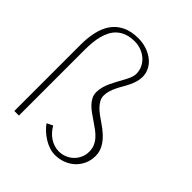

<svg xmlns="http://www.w3.org/2000/svg" viewBox="-195 -821 957 957"><g transform="rotate(45 283.5 -343.0)"><path d="M81.1 -2V-466.8Q81.1 -491.2 83.3 -515.9Q85.4 -540.5 91.3 -563.2Q97.2 -585.9 107.4 -606Q117.7 -626 134.3 -640.6Q150.9 -655.3 174.1 -663.6Q197.3 -671.9 229 -671.9Q251 -671.9 272.2 -664.3Q293.5 -656.7 310.3 -642.6Q327.1 -628.4 337.6 -608.2Q348.1 -587.9 348.1 -562.5Q348.1 -549.8 342.5 -535.2Q336.9 -520.5 328.1 -504.4Q319.3 -488.3 309.6 -470.7Q299.8 -453.1 291 -434.6Q282.2 -416 276.6 -396.7Q271 -377.4 271 -357.4Q271 -337.9 279.3 -322.3Q287.6 -306.6 301 -293Q314.5 -279.3 331.3 -267.6Q348.1 -255.9 365.2 -244.1Q382.8 -232.4 399.2 -220.2Q415.5 -208 428.5 -193.6Q441.4 -179.2 449 -161.9Q456.5 -144.5 456.5 -122.6Q456.5 -100.1 448 -80.8Q439.5 -61.5 424.8 -47.1Q410.2 -32.7 390.1 -24.4Q370.1 -16.1 347.2 -16.1Q329.6 -16.1 313.2 -21.7Q296.9 -27.3 282.5 -37.1Q268.1 -46.9 256.6 -60.1Q245.1 -73.2 236.8 -87.9L205.6 -72.3Q216.8 -56.2 232.9 -41.3Q249 -26.4 267.6 -14.9Q286.1 -3.4 306.4 3.4Q326.7 10.3 346.2 10.3Q376.5 10.3 403.6 0Q430.7 -10.3 450.7 -28.8Q470.7 -47.4 482.4 -73.2Q494.1 -99.1 494.1 -130.4Q494.1 -146 490.2 -159.9Q486.3 -173.8 479.2 -186.3Q472.2 -198.7 462.9 -210Q453.6 -221.2 443.1 -231Q432.6 -240.7 421.4 -249.5Q410.2 -258.3 398.9 -265.6Q382.3 -276.9 366.2 -288.6Q350.1 -300.3 337.4 -313.2Q324.7 -326.2 316.9 -340.6Q309.1 -355 309.1 -371.1Q309.1 -389.6 314.5 -406.2Q319.8 -422.9 327.6 -439Q335.4 -455.1 345 -471.2Q354.5 -487.3 362.3 -503.7Q370.1 -520 375.5 -537.6Q380.9 -555.2 380.9 -574.2Q380.9 -593.8 374.8 -610.1Q368.7 -626.5 358.2 -639.9Q347.7 -653.3 333.3 -663.8Q318.8 -674.3 302.2 -681.4Q285.6 -688.5 267.6 -692.1Q249.5 -695.8 231 -695.8Q179.2 -695.8 144 -678.2Q108.9 -660.6 87.9 -630.1Q66.9 -599.6 57.9 -558.6Q48.8 -517.6 48.8 -471.2V-2Z"/></g></svg>

Font: SaysetthaMai Thin
Style: Regular
Weight: 100
Designer: John M. Durdin
Foundry: Lao Script for Windows
Version: Version 1.101